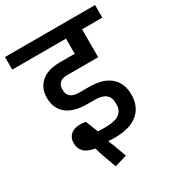

<svg xmlns="http://www.w3.org/2000/svg" viewBox="-213 -812 951 1043"><g transform="rotate(-30 262.5 -290.5)"><path d="M168 16 157 -22Q109 -30 89 -52Q69 -74 69 -106Q69 -138 90 -157.5Q111 -177 150 -177Q161 -177 169 -176Q177 -175 185 -173L215 -96Q230 -95 243 -95Q256 -95 266 -95Q323 -95 349.5 -115Q376 -135 376 -170V-185Q376 -217 354 -235Q332 -253 287 -253H241Q154 -253 110 -289.5Q66 -326 66 -392Q66 -452 106.5 -488Q147 -524 225 -524H317V-619H-20V-698H545V-619H418V-444H224Q192 -444 177 -429.5Q162 -415 162 -392V-383Q162 -358 179.5 -343.5Q197 -329 234 -329H294Q384 -329 428.5 -288.5Q473 -248 473 -179Q473 -103 423 -61.5Q373 -20 276 -20Q267 -20 259 -20.5Q251 -21 241 -22L238 -18L252 14L281 94L204 117Z"/></g></svg>

Font: IBM Plex Sans Devanagari Medium
Style: Regular
Weight: 500
Designer: Mike Abbink, Paul van der Laan, Pieter van Rosmalen, Erin McLaughlin
Foundry: Bold Monday
Version: Version 1.1